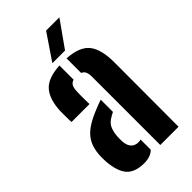

<svg xmlns="http://www.w3.org/2000/svg" viewBox="-240 -840 916 916"><g transform="rotate(-45 218.5 -381.5)"><path d="M31 -127.1Q30.5 -137.2 30.4 -150.2Q30.4 -163.2 30.9 -173.3Q33.8 -212.6 47.9 -241.2Q62 -269.8 91.3 -292Q120.6 -314.1 169.6 -334Q183 -339.9 196 -344.7Q209 -349.6 222 -353.8V-271.3Q217 -268.9 211.7 -266Q206.5 -263.1 201 -259.9Q174.1 -245.1 164.8 -222.7Q155.6 -200.3 154.1 -173.3Q153.6 -164 153.6 -155Q153.7 -145.9 154.2 -136.8Q156.7 -110.4 169.9 -96.6Q183.2 -82.7 206.6 -82.7Q213.7 -82.7 222 -85V-16.3Q198.2 7.5 155.7 7.5Q94.7 7.5 65.9 -23.5Q37.1 -54.6 31 -127.1ZM48.1 -377Q47.6 -386.6 47.1 -410.2Q46.6 -433.7 47.1 -451.1Q50.3 -528 83.6 -566Q117 -604 198 -608.5V-512.7Q183.7 -508.8 177.1 -497.5Q170.6 -486.2 169.5 -464.9Q169 -456.5 168.7 -439.6Q168.5 -422.7 168.7 -405.3Q169 -387.8 169.5 -377ZM270.1 0V-460.8Q270.1 -480.3 264.8 -492.5Q259.6 -504.7 246.1 -510.1V-608.5Q330.3 -603.5 362.4 -561.6Q394.5 -519.8 394.1 -431.8L393.3 0ZM181.9 -640 270.8 -771.2H360.4L267.4 -640Z"/></g></svg>

Font: Big Shoulders Stencil Thin
Style: Regular
Weight: 100
Designer: Patric King
Foundry: XO Type Co
Version: Version 2.001